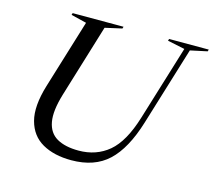

<svg xmlns="http://www.w3.org/2000/svg" viewBox="-103 -841 1087 977"><g transform="rotate(15 440.0 -352.5)"><path d="M222.5 -301.5Q194.5 -209 204.8 -153Q215 -97 258.5 -72Q302 -47 373 -47Q466 -47 531.8 -102.2Q597.5 -157.5 638.5 -291.5L759.5 -686L668.5 -705L671.5 -715H880.5L877.5 -705L788.5 -686L661.5 -271.5Q617 -126 544.2 -58Q471.5 10 349.5 10Q259 10 197.2 -25Q135.5 -60 115.8 -133.8Q96 -207.5 131 -322.5L242 -685L160.5 -705L163.5 -715H431.5L428.5 -705L339.5 -685Z"/></g></svg>

Font: Newsreader 72pt
Style: Italic
Weight: 400
Italic angle: -17°
Designer: Hugues Gentile
Foundry: Production Type
Version: Version 1.003; ttfautohint (v1.8.3)